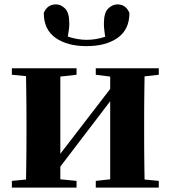

<svg xmlns="http://www.w3.org/2000/svg" viewBox="-20 -858 780 878"><path d="M376 -647Q288.1 -647 234.1 -684.8Q180.2 -722.7 180.2 -798.8Q196.3 -837.9 235.8 -837.9Q258.3 -837.9 277.6 -819.1Q296.9 -800.3 296.9 -750Q296.9 -734.9 294.7 -720.5Q292.5 -706.1 290 -690.9Q311 -683.6 333.5 -679.7Q356 -675.8 376 -675.8Q417.5 -675.8 460.9 -689.9Q459 -705.6 457 -720.2Q455.1 -734.9 455.1 -750Q455.1 -800.3 474.9 -819.1Q494.6 -837.9 517.1 -837.9Q555.7 -837.9 571.8 -798.8Q571.8 -722.7 517.8 -684.8Q463.9 -647 376 -647ZM706.1 -516.1 641.1 -508.8Q640.6 -480 640.1 -443.8Q639.6 -407.7 639.4 -371.8Q639.2 -335.9 639.2 -308.1V-237.8Q639.2 -210 639.4 -174.1Q639.6 -138.2 640.1 -102.1Q640.6 -65.9 641.1 -37.1L706.1 -30.8V0H418V-30.8L483.9 -38.1V-395L255.9 -96.2V-38.1L330.1 -30.8V0H34.2V-30.8L99.1 -37.1Q99.6 -65.9 100.1 -102.1Q100.6 -138.2 100.8 -174.1Q101.1 -210 101.1 -237.8V-308.1Q101.1 -335.9 100.8 -371.8Q100.6 -407.7 100.1 -444.1Q99.6 -480.5 99.1 -509.8L34.2 -516.1V-545.9H330.1V-516.1L255.9 -507.8V-154.8L483.9 -451.2V-507.8L418 -516.1V-545.9H706.1Z"/></svg>

Font: Source Han Serif JP Heavy
Style: Regular
Weight: 900
Designer: Ryoko NISHIZUKA  (kana & ideographs); Frank Grießhammer (Latin, Greek & Cyrillic); Wenlong ZHANG  (bopomofo); Sandoll Co
Foundry: Adobe Systems Incorporated
Version: Version 1.001;PS 1.001;hotconv 16.6.54;makeotf.lib2.5.65590